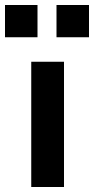

<svg xmlns="http://www.w3.org/2000/svg" viewBox="-42 -748 376 768"><path d="M83 0V-501H214V0ZM184 -599V-728H314V-599ZM-22 -599V-728H108V-599Z"/></svg>

Font: Nunito Sans 7pt SemiCondensed
Style: Bold
Weight: 700
Width: 4
Designer: Vernon Adams
Foundry: Vernon Adams
Version: Version 3.101;gftools[0.9.27]